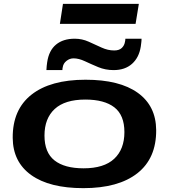

<svg xmlns="http://www.w3.org/2000/svg" viewBox="-20 -967 876 997"><path d="M413 10Q237 10 142 -58Q47 -126 46 -251Q45 -398 143.5 -475.5Q242 -553 424 -553Q601 -553 695.5 -485Q790 -417 791 -292Q792 -145 693.5 -67.5Q595 10 413 10ZM414 -93Q520 -93 573 -142.5Q626 -192 626 -281Q626 -369 574 -409.5Q522 -450 423 -450Q317 -450 264 -401Q211 -352 211 -263Q211 -175 263 -134Q315 -93 414 -93ZM221 -603Q221 -614 222.5 -624.5Q224 -635 225 -644Q234 -705 271 -735.5Q308 -766 368 -766Q406 -766 440.5 -750.5Q475 -735 507.5 -720Q540 -705 573 -705Q599 -705 612.5 -718Q626 -731 629 -750Q631 -758 631 -766H715Q715 -755 713.5 -744.5Q712 -734 711 -725Q702 -668 665.5 -635.5Q629 -603 570 -603Q527 -603 490 -618.5Q453 -634 421 -649Q389 -664 362 -664Q342 -664 325.5 -651Q309 -638 306 -619Q304 -611 304 -603ZM291 -843 307 -947H701L684 -843Z"/></svg>

Font: Georama Extra Expanded SemiBold
Style: Italic
Weight: 600
Width: 8
Italic angle: -9°
Designer: Jean-Baptiste Levee
Foundry: Production Type
Version: Version 1.000